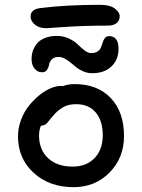

<svg xmlns="http://www.w3.org/2000/svg" viewBox="-20 -838 593 802"><path d="M172.9 -720.2Q143.6 -720.2 125.7 -735.1Q107.9 -750 107.9 -769Q107.9 -799.3 147.9 -804.2Q256.3 -817.9 397.9 -817.9Q439 -817.9 459.5 -802.5Q480 -787.1 480 -770Q480 -752 467 -741.5Q454.1 -731 430.2 -731Q333.5 -731 254.4 -725.6Q175.3 -720.2 172.9 -720.2ZM365.2 -532.2Q346.2 -532.2 329.1 -539.3Q312 -546.4 299.3 -556.4Q286.6 -566.4 275.1 -576.2Q263.7 -585.9 250.7 -593Q237.8 -600.1 225.1 -600.1Q206.1 -600.1 196.5 -590.1Q187 -580.1 185.1 -568.1Q183.1 -556.2 176.3 -546.1Q169.4 -536.1 155.8 -536.1Q136.2 -536.1 124 -551.8Q111.8 -567.4 111.8 -591.8Q111.8 -609.9 117.4 -626Q123 -642.1 134.8 -656.5Q146.5 -670.9 168 -679.4Q189.5 -688 217.8 -688Q245.1 -688 268.6 -676.8Q292 -665.5 305.2 -652.1Q318.4 -638.7 333.3 -627.4Q348.1 -616.2 360.8 -616.2Q377.9 -616.2 388.2 -623.5Q398.4 -630.9 402.3 -641.1Q406.2 -651.4 409.4 -661.9Q412.6 -672.4 418.7 -679.7Q424.8 -687 436 -687Q475.1 -687 475.1 -633.8Q475.1 -588.4 445.3 -560.3Q415.5 -532.2 365.2 -532.2ZM287.1 -56.2Q186 -56.2 120.6 -116Q55.2 -175.8 55.2 -268.1Q55.2 -303.7 67.9 -337.4Q80.6 -371.1 100.6 -396Q120.6 -420.9 144.3 -440.2Q168 -459.5 191.4 -469.2Q214.8 -479 232.9 -479Q239.3 -479 241.2 -478Q265.6 -486.8 291 -486.8Q387.2 -486.8 442.6 -428.5Q498 -370.1 498 -270Q498 -178.7 437.7 -117.4Q377.4 -56.2 287.1 -56.2ZM143.1 -272Q143.1 -212.4 180.9 -177.2Q218.8 -142.1 283.2 -142.1Q340.8 -142.1 375 -177.7Q409.2 -213.4 409.2 -272.9Q409.2 -333.5 379.9 -368.2Q350.6 -402.8 298.8 -402.8Q269.5 -402.8 249.8 -393.3Q230 -383.8 210 -363.8Q201.2 -354.5 192.1 -343.3Q183.1 -332 178.7 -326.4Q174.3 -320.8 167.2 -316.9Q160.2 -313 150.9 -313Q143.1 -293.5 143.1 -272Z"/></svg>

Font: Shantell Sans Irregular Bouncy
Style: Regular
Weight: 400
Designer: Stephen Nixon, Anya Danilova, Shantell Martin
Foundry: Arrow Type
Version: Version 1.006;[9816181b4]